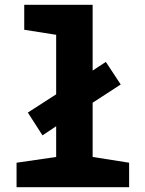

<svg xmlns="http://www.w3.org/2000/svg" viewBox="-20 -780 603 800"><path d="M49 0H518V-102L366 -126V-352L483 -428L421 -522L366 -486V-760H81V-656L214 -635V-387L96 -311L157 -216L214 -254V-126L49 -102Z"/></svg>

Font: Noto Sans Mono SemiCondensed ExtraBold
Style: Regular
Weight: 800
Width: 4
Designer: Monotype Design Team
Foundry: Monotype Imaging Inc.
Version: Version 2.014